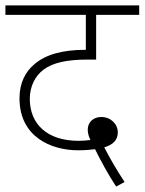

<svg xmlns="http://www.w3.org/2000/svg" viewBox="-20 -642 534 709"><path d="M409 47 440 30C411 -14 386 -57 365 -98C396 -107 415 -124 415 -153C415 -184 389 -210 354 -210C325 -210 304 -191 304 -163C304 -150 308 -137 314 -125C298 -123 284 -122 270 -122C153 -122 90 -185 90 -277C90 -323 110 -362 141 -385C176 -411 228 -422 304 -422H335V-587H494V-622H0V-587H297V-458H294C212 -458 148 -441 106 -404C74 -377 52 -336 52 -279C52 -137 168 -87 269 -87C295 -87 314 -89 331 -91C349 -54 382 7 409 47Z"/></svg>

Font: Noto Sans Devanagari UI ExtraLight
Style: Regular
Weight: 200
Designer: Jelle Bosma - Monotype Design Team
Foundry: Monotype Imaging Inc.
Version: Version 2.003